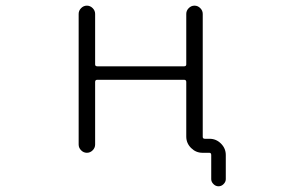

<svg xmlns="http://www.w3.org/2000/svg" viewBox="-20 -565 1040 683"><path d="M326.2 -281.2Q318.4 -281.2 318.4 -273.4V-50.8Q318.4 -39.1 309.6 -30.3Q300.8 -21.5 289.1 -21.5Q277.3 -21.5 268.6 -30.3Q259.8 -39.1 259.8 -50.8V-515.6Q259.8 -527.3 268.6 -536.1Q277.3 -544.9 289.1 -544.9Q300.8 -544.9 309.6 -536.1Q318.4 -527.3 318.4 -515.6V-335.9Q318.4 -329.1 326.2 -329.1H634.8Q642.6 -329.1 642.6 -335.9V-515.6Q642.6 -527.3 651.4 -536.1Q660.2 -544.9 671.9 -544.9Q683.6 -544.9 692.4 -536.1Q701.2 -527.3 701.2 -515.6V-78.1Q701.2 -71.3 709 -71.3H725.6Q749 -71.3 766.1 -54.2Q783.2 -37.1 783.2 -13.7V72.3Q783.2 82 775.4 89.8Q767.6 97.7 757.3 97.7Q747.1 97.7 739.3 89.8Q731.4 82 731.4 72.3V-13.7Q731.4 -21.5 724.6 -21.5H700.2Q676.8 -21.5 659.7 -38.6Q642.6 -55.7 642.6 -79.1V-273.4Q642.6 -281.2 634.8 -281.2Z"/></svg>

Font: Rounded-X Mgen+ 1m light
Style: Regular
Weight: 200
Designer: [Source Han Sans]
Ryoko NISHIZUKA  (kana & ideographs); Paul D. Hunt (Latin, Greek & Cyrillic); Wenlong ZHANG  (bopomofo
Version: Version 1.059.20150602